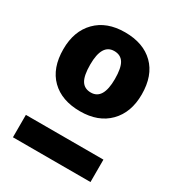

<svg xmlns="http://www.w3.org/2000/svg" viewBox="-167 -799 834 905"><g transform="rotate(30 250.0 -346.5)"><path d="M250 -693Q350 -693 407 -637Q464 -581 464 -478Q464 -380 407 -322Q350 -264 251 -264Q151 -264 94 -320Q37 -376 37 -479Q37 -577 94 -635Q151 -693 250 -693ZM250 -591Q183 -591 183 -479Q183 -419 199.5 -392.5Q216 -366 251 -366Q318 -366 318 -478Q318 -538 301.5 -564.5Q285 -591 250 -591ZM39 0V-122H461V0Z"/></g></svg>

Font: Fira Sans
Style: Bold
Weight: 700
Designer: bBox Type GmbH & Carrois Corporate GbR & Edenspiekermann AG
Foundry: bBox Type GmbH & Carrois Corporate GbR & Edenspiekermann AG
Version: Version 4.301;PS 004.301;hotconv 1.0.88;makeotf.lib2.5.64775